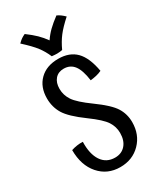

<svg xmlns="http://www.w3.org/2000/svg" viewBox="-198 -810 770 919"><g transform="rotate(-30 187.0 -351.0)"><path d="M222 -288Q294 -236 316.5 -199.5Q339 -163 339 -119Q339 -50 295 -5Q251 40 183 40Q112 40 67.5 -11Q23 -62 23 -146Q38 -151 54.5 -153.5Q71 -156 87 -155Q85 -88 110.5 -50Q136 -12 184 -12Q220 -12 241.5 -36.5Q263 -61 263 -103Q263 -137 244 -166.5Q225 -196 162 -242Q88 -296 65 -334.5Q42 -373 42 -420Q42 -483 80 -520.5Q118 -558 183 -558Q245 -558 280.5 -522Q316 -486 330 -407Q315 -400 299.5 -396.5Q284 -393 267 -391Q259 -450 238.5 -477Q218 -504 182 -504Q152 -504 134.5 -484Q117 -464 117 -430Q117 -395 137 -365Q157 -335 222 -288ZM63 -712Q75 -724 84 -730Q93 -736 104 -741Q135 -718 155 -698.5Q175 -679 192 -655Q208 -679 228.5 -699Q249 -719 280 -742Q291 -737 300.5 -730Q310 -723 320 -713Q280 -677 259 -649.5Q238 -622 221 -585Q216 -584 208 -583Q200 -582 192 -582Q187 -582 179 -582.5Q171 -583 163 -584Q149 -617 128.5 -644Q108 -671 63 -712Z"/></g></svg>

Font: Atma
Style: Regular
Weight: 400
Designer: Gregori Vincens, Jeremie Hornus, Riccardo Olocco, Yoann Minet.
Foundry: black foundry
Version: Version 1.102;PS 1.100;hotconv 1.0.86;makeotf.lib2.5.63406